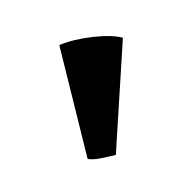

<svg xmlns="http://www.w3.org/2000/svg" viewBox="-52 -811 301 296"><g transform="rotate(-20 98.5 -662.5)"><path d="M94 -568Q84 -569 71 -571Q58 -573 51 -577L70 -757Q94 -758 123 -751Q152 -744 166 -734Z"/></g></svg>

Font: Arima Thin SemiBold
Style: Regular
Weight: 600
Version: Version 1.100